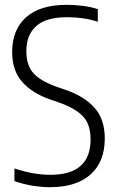

<svg xmlns="http://www.w3.org/2000/svg" viewBox="-20 -769 486 798"><path d="M188 9Q154.5 9 115.2 2.8Q76 -3.5 40 -16.5V-69Q118 -42.5 189.5 -42.5Q356.5 -42.5 356.5 -189.5Q356.5 -251.5 325.2 -285.2Q294 -319 221 -344.5L190 -355Q113.5 -381.5 72 -428.8Q30.5 -476 30.5 -553Q30.5 -645 88.2 -697Q146 -749 258 -749Q289.5 -749 324.8 -744.5Q360 -740 386.5 -731V-678.5Q354.5 -689 323 -693.2Q291.5 -697.5 259 -697.5Q172 -697.5 130.8 -660.8Q89.5 -624 89.5 -557Q89.5 -497.5 119.2 -464.5Q149 -431.5 219 -407L250 -396.5Q330.5 -369 373 -321Q415.5 -273 415.5 -193.5Q415.5 -96.5 356.2 -43.8Q297 9 188 9Z"/></svg>

Font: Encode Sans Cnd Lt
Style: Regular
Weight: 300
Width: 3
Designer: Multiple Designers
Foundry: Impallari Type
Version: Version 3.002; ttfautohint (v1.8.3) -l 8 -r 50 -G 200 -x 14 